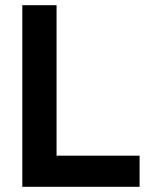

<svg xmlns="http://www.w3.org/2000/svg" viewBox="-20 -720 582 740"><path d="M66 0H518V-120H198V-700H66Z"/></svg>

Font: Meta Space
Style: Bold
Weight: 700
Designer: Meta Pool / Florian Karsten
Foundry: Meta Pool / Florian Karsten
Version: Version 2.000;Glyphs 3.1.1 (3137)